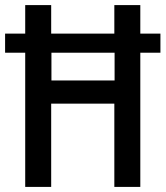

<svg xmlns="http://www.w3.org/2000/svg" viewBox="-22 -734 650 754"><path d="M77 0V-527H-2V-602H77V-714H179V-602H427V-714H529V-602H608V-527H529V0H427V-327H179V0ZM180 -418H428V-527H180Z"/></svg>

Font: Noto Sans Ethiopic Condensed Medium
Style: Regular
Weight: 500
Width: 3
Designer: Monotype Design Team
Foundry: Monotype Imaging Inc.
Version: Version 2.102; ttfautohint (v1.8.4.7-5d5b)